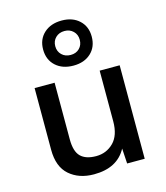

<svg xmlns="http://www.w3.org/2000/svg" viewBox="-119 -892 856 992"><g transform="rotate(-15 309.0 -395.5)"><path d="M304 -801Q362 -801 397.5 -768Q433 -735 433 -681Q433 -626 397.5 -593Q362 -560 304 -560Q245 -560 209 -593Q173 -626 173 -681Q173 -735 209 -768Q245 -801 304 -801ZM304 -745Q275 -745 256.5 -727Q238 -709 238 -681Q238 -653 256.5 -635Q275 -617 304 -617Q333 -617 351 -635Q369 -653 369 -681Q369 -709 350.5 -727Q332 -745 304 -745ZM261 10Q181 10 130 -34.5Q79 -79 79 -170V-500H186V-197Q186 -132 213.5 -105Q241 -78 296 -78Q351 -78 389 -116Q427 -154 427 -229V-500H534V0H440L435 -81Q386 10 261 10Z"/></g></svg>

Font: Elaine Sans Medium
Style: Regular
Weight: 500
Designer: Wei Huang
Foundry: Wei Huang
Version: Version 2.001;December 24, 2019;FontCreator 12.0.0.2547 64-b